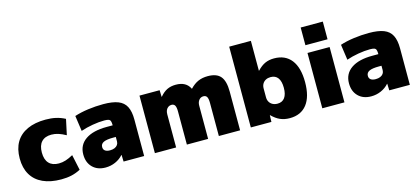

<svg xmlns="http://www.w3.org/2000/svg" viewBox="-60 -1198 3646 1676"><g transform="rotate(-15 1763.0 -360.0)"><path d="M332 10Q235 10 166.5 -21.5Q98 -53 62.5 -113.5Q27 -174 27 -260Q27 -347 62.5 -407Q98 -467 166.5 -498.5Q235 -530 332 -530Q383 -530 425 -520.5Q467 -511 507 -490L477 -350Q441 -370 410 -380Q379 -390 347 -390Q289 -390 258 -357Q227 -324 227 -260Q227 -196 258 -163Q289 -130 347 -130Q379 -130 410 -140Q441 -150 477 -170L507 -30Q467 -9 425 0.5Q383 10 332 10Z M732 10Q659 10 615.5 -33.5Q572 -77 572 -150Q572 -236 640 -283Q708 -330 832 -330H886Q886 -355 881.5 -368Q877 -381 864 -385.5Q851 -390 826 -390Q777 -390 719 -380Q661 -370 612 -353L592 -493Q646 -511 715 -520.5Q784 -530 853 -530Q937 -530 987 -510.5Q1037 -491 1059.5 -447Q1082 -403 1082 -330V0H896L894 -60H892Q863 -27 821 -8.5Q779 10 732 10ZM808 -125Q832 -125 849.5 -132.5Q867 -140 876.5 -153.5Q886 -167 886 -185V-225H862Q803 -225 775.5 -212Q748 -199 748 -170Q748 -148 763.5 -136.5Q779 -125 808 -125Z M1179 0V-520H1361L1363 -460H1365Q1396 -497 1430 -513.5Q1464 -530 1509 -530Q1556 -530 1587.5 -512.5Q1619 -495 1636 -460H1638Q1673 -497 1711 -513.5Q1749 -530 1798 -530Q1878 -530 1913.5 -487.5Q1949 -445 1949 -350V0H1757V-300Q1757 -337 1747.5 -353.5Q1738 -370 1716 -370Q1691 -370 1675.5 -350.5Q1660 -331 1660 -300V0H1468V-300Q1468 -337 1458.5 -353.5Q1449 -370 1427 -370Q1411 -370 1398 -361Q1385 -352 1378 -336.5Q1371 -321 1371 -300V0Z M2397 10Q2349 10 2311 -6.5Q2273 -23 2236 -60H2234L2232 0H2046V-730H2242V-460H2244Q2280 -498 2315.5 -514Q2351 -530 2397 -530Q2498 -530 2552 -460.5Q2606 -391 2606 -260Q2606 -129 2552 -59.5Q2498 10 2397 10ZM2326 -140Q2369 -140 2391.5 -171Q2414 -202 2414 -260Q2414 -319 2391.5 -349.5Q2369 -380 2326 -380Q2301 -380 2282 -370Q2263 -360 2252.5 -342Q2242 -324 2242 -300V-220Q2242 -196 2252.5 -178Q2263 -160 2282 -150Q2301 -140 2326 -140Z M2692 -570V-730H2892V-570ZM2692 0V-500H2892V0Z M3133 10Q3060 10 3016.5 -33.5Q2973 -77 2973 -150Q2973 -236 3041 -283Q3109 -330 3233 -330H3287Q3287 -355 3282.5 -368Q3278 -381 3265 -385.5Q3252 -390 3227 -390Q3178 -390 3120 -380Q3062 -370 3013 -353L2993 -493Q3047 -511 3116 -520.5Q3185 -530 3254 -530Q3338 -530 3388 -510.5Q3438 -491 3460.5 -447Q3483 -403 3483 -330V0H3297L3295 -60H3293Q3264 -27 3222 -8.5Q3180 10 3133 10ZM3209 -125Q3233 -125 3250.5 -132.5Q3268 -140 3277.5 -153.5Q3287 -167 3287 -185V-225H3263Q3204 -225 3176.5 -212Q3149 -199 3149 -170Q3149 -148 3164.5 -136.5Q3180 -125 3209 -125Z"/></g></svg>

Font: M PLUS 1 Thin Black
Style: Regular
Weight: 900
Version: Version 1.001